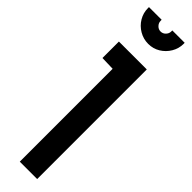

<svg xmlns="http://www.w3.org/2000/svg" viewBox="-313 -886 867 867"><g transform="rotate(45 120.0 -453.0)"><path d="M20 -595 87 -593V0H198V-700H20ZM234 -906H155V-899Q155 -886 145 -875.5Q135 -865 121 -865Q107 -865 97 -875.5Q87 -886 87 -899V-906H6V-899Q6 -869 21.5 -843Q37 -817 63.5 -801.5Q90 -786 121 -786Q152 -786 177.5 -801.5Q203 -817 218.5 -843Q234 -869 234 -899Z"/></g></svg>

Font: Advent Pro
Style: Regular
Weight: 400
Designer: VivaRado, Andreas Kalpakidis
Foundry: VivaRado, Andreas Kalpakidis
Version: Version 3.000